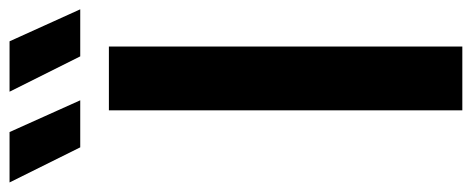

<svg xmlns="http://www.w3.org/2000/svg" viewBox="-391 -675 988 402"><g transform="rotate(-90 103.0 -474.0)"><path d="M73 0V-740H206.5V0ZM186 -800 112 -948H217.5L284.5 -800ZM-4.5 -800 -78 -948H27.5L94 -800Z"/></g></svg>

Font: Encode Sans SC SemiBold
Style: Regular
Weight: 600
Version: Version 3.002